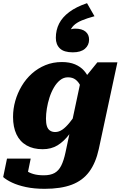

<svg xmlns="http://www.w3.org/2000/svg" viewBox="-51 -942 759 1207"><path d="M496 -922 543 -840Q495 -827 463 -813.5Q431 -800 412.5 -782Q394 -764 387 -738Q384 -734 380.5 -735Q377 -736 374.5 -739.5Q372 -743 372 -747Q382 -754 394.5 -758Q407 -762 421 -762Q464 -762 486.5 -743.5Q509 -725 509 -693Q509 -658 483 -635.5Q457 -613 407 -613Q351 -613 325.5 -637.5Q300 -662 300 -704Q300 -753 320.5 -793.5Q341 -834 384.5 -866.5Q428 -899 496 -922ZM361 15 455 -427 463 -429 561 -550H687L570 -5Q551 82 510 137.5Q469 193 400.5 219Q332 245 230 245Q164 245 112.5 234Q61 223 25 206Q-11 189 -31 171L-7 55H142L115 187Q102 184 94 173.5Q86 163 83 150Q80 137 81.5 125Q83 113 88 107Q99 119 115.5 131.5Q132 144 159 152Q186 160 225 160Q266 160 292 145.5Q318 131 334 99Q350 67 361 15ZM527 -363 472 -346Q466 -378 454.5 -402.5Q443 -427 424 -441.5Q405 -456 376 -456Q349 -456 327 -438.5Q305 -421 288 -392Q271 -363 260 -328.5Q249 -294 243.5 -259.5Q238 -225 238 -196Q238 -167 244 -148.5Q250 -130 263.5 -121Q277 -112 296 -112Q319 -112 341 -127Q363 -142 387.5 -172.5Q412 -203 444 -249L460 -214Q422 -147 386.5 -100Q351 -53 311 -28.5Q271 -4 217 -4Q158 -4 116 -28Q74 -52 52.5 -97.5Q31 -143 31 -207Q31 -258 45 -307.5Q59 -357 85.5 -401.5Q112 -446 149.5 -479.5Q187 -513 234.5 -532.5Q282 -552 338 -552Q386 -552 420.5 -537.5Q455 -523 477.5 -497.5Q500 -472 512 -438Q524 -404 527 -363Z"/></svg>

Font: Roboto Serif 20pt ExtraBold
Style: Italic
Weight: 800
Italic angle: -10°
Version: Version 1.007